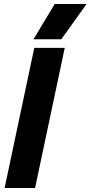

<svg xmlns="http://www.w3.org/2000/svg" viewBox="-20 -938 452 958"><path d="M253 -918H412L286 -742H147ZM151 -699H303L155 0H3Z"/></svg>

Font: Prompt SemiBold
Style: Italic
Weight: 600
Italic angle: -12°
Designer: Katatrad Team
Foundry: CadsonDemak
Version: Version 1.001